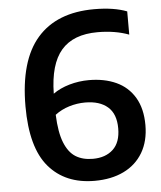

<svg xmlns="http://www.w3.org/2000/svg" viewBox="-54 -797 714 852"><g transform="rotate(-5 303.5 -370.5)"><path d="M579 -217.5Q579 -146.5 548.8 -95.2Q518.5 -44 463.2 -17.2Q408 9.5 333.5 9.5Q203 9.5 129.5 -76.5Q56 -162.5 56 -346Q56 -549.5 143 -649.5Q230 -749.5 397 -749.5Q484.5 -749.5 542.5 -727V-623.5Q481.5 -646.5 403 -646.5Q295 -646.5 241.5 -584.8Q188 -523 186 -391.5Q216.5 -413.5 259 -425.8Q301.5 -438 346 -438Q415 -438 467.5 -414Q520 -390 549.5 -340.5Q579 -291 579 -217.5ZM457.5 -213.5Q457.5 -278 421.5 -309.2Q385.5 -340.5 321 -340.5Q285 -340.5 249.8 -329.8Q214.5 -319 186.5 -297.5Q189.5 -219 208 -173Q226.5 -127 257.8 -107.8Q289 -88.5 334 -88.5Q390.5 -88.5 424 -119.8Q457.5 -151 457.5 -213.5Z"/></g></svg>

Font: Encode Sans SemiBold
Style: Regular
Weight: 600
Designer: Multiple Designers
Foundry: Impallari Type
Version: Version 2.000